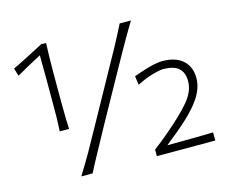

<svg xmlns="http://www.w3.org/2000/svg" viewBox="-100 -856 1184 995"><g transform="rotate(-15 491.5 -358.0)"><path d="M171.9 -254.3H221.9C220.5 -279.5 220 -303.3 219.5 -326.2C219 -349 218.6 -374.3 218.6 -401.9V-554.8C218.6 -582.9 219 -610 219.5 -637.1C220 -663.8 221 -689.5 221.9 -714.8L196.2 -715.7C168.1 -701 140.5 -686.7 112.9 -672.4C84.8 -658.1 56.7 -643.8 27.6 -630L40 -588.1C87.1 -615.2 131.9 -640 174.3 -661.9C174.8 -619 174.8 -575.7 175.2 -532.4C175.2 -489 175.2 -445.2 175.2 -401.9C175.2 -374.3 175.2 -349 174.8 -326.2C174.3 -303.3 173.3 -279.5 171.9 -254.3ZM219.5 0H280C299 -36.7 318.1 -72.9 337.6 -108.1C356.7 -143.3 378.6 -183.8 403.8 -229.5L541.9 -478.1C559.5 -510 575.7 -538.6 590 -564.3C604.3 -590 618.6 -614.8 632.4 -639C646.2 -662.9 661.4 -688.1 677.1 -714.3H616.7C597.1 -675.7 578.1 -638.6 558.6 -602.9C539 -567.1 515.7 -525.2 489.5 -478.1L351.9 -229.5C326.7 -183.8 304.3 -143.3 284.3 -108.1C263.8 -72.9 242.4 -36.7 219.5 0ZM624.8 0H938.1V-43.8C897.6 -42.4 857.1 -41.9 816.2 -41.4C774.8 -41 733.3 -40.5 691.9 -40.5L761 -96.7C815.7 -141.9 857.6 -183.8 885.7 -222.9C913.8 -261.9 927.6 -300.5 927.6 -338.6C927.6 -378.1 914.8 -410 889.5 -433.3C863.8 -456.7 827.1 -468.6 780 -468.6C764.3 -468.6 746.7 -466.2 727.1 -461.9C707.6 -457.1 688.6 -451.9 670 -445.7C651.4 -439.5 635.7 -434.3 622.9 -429.5L629.5 -381.9C661 -397.6 690 -409.5 716.2 -416.7C742.4 -423.8 761.4 -427.6 773.3 -427.6C811 -427.1 838.1 -419.5 855.7 -403.8C873.3 -388.1 881.9 -364.8 881.9 -333.8C881.9 -298.1 867.1 -262.4 837.1 -226.7C807.1 -191 765.7 -151.4 713.8 -107.1C683.8 -81 653.8 -57.1 624.8 -35.2Z"/></g></svg>

Font: Pinar Light
Style: Regular
Weight: 300
Designer: Amin Abedi
Version: Version 2.00;September 9, 2021;FontCreator 13.0.0.2683 64-bi